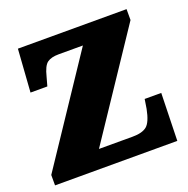

<svg xmlns="http://www.w3.org/2000/svg" viewBox="-102 -633 713 729"><g transform="rotate(-20 254.5 -268.0)"><path d="M0 0V-42L281 -463H183Q153 -463 137 -451.5Q121 -440 111 -399L101 -363H33L45 -536H484V-492L204 -73H340Q379 -73 397.5 -88Q416 -103 426 -154L432 -192H499L494 0Z"/></g></svg>

Font: Noto Serif Myanmar SemiCondensed Black
Style: Regular
Weight: 900
Width: 4
Designer: Ben Mitchell and the Monotype Design Team
Foundry: Monotype Imaging Inc.
Version: Version 2.106; ttfautohint (v1.8.4.7-5d5b)